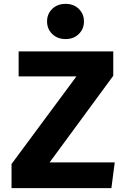

<svg xmlns="http://www.w3.org/2000/svg" viewBox="-20 -978 655 998"><path d="M237.9 -133.8H576.4L559 0H40V-125.6L377.4 -581H76.9V-710.8H568.7V-584.1ZM321 -957.9Q363.1 -957.9 389.7 -931.8Q416.4 -905.6 416.4 -866.7Q416.4 -827.7 389.7 -801.3Q363.1 -774.9 321 -774.9Q278.5 -774.9 251.5 -801.3Q224.6 -827.7 224.6 -866.7Q224.6 -905.6 251.5 -931.8Q278.5 -957.9 321 -957.9Z"/></svg>

Font: Fira Code
Style: Bold
Weight: 700
Monospace: yes
Designer: Carrois Corporate, Edenspiekermann AG, Nikita Prokopov
Foundry: Carrois Corporate, Edenspiekermann AG, Nikita Prokopov
Version: Version 6.000; ttfautohint (v1.8.2) -l 8 -r 50 -G 200 -x 14 